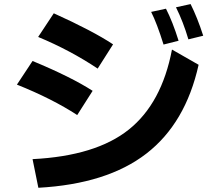

<svg xmlns="http://www.w3.org/2000/svg" viewBox="-20 -850 1040 936"><path d="M62.5 -437.5 138.7 -552.7Q327.1 -474.6 431.6 -407.2L356.4 -289.1Q235.4 -368.2 62.5 -437.5ZM138.7 -74.2Q447.3 -89.8 607.9 -218.3Q768.6 -346.7 818.4 -608.4L948.2 -534.2Q884.8 -249 693.4 -101.1Q502 46.9 167 65.4ZM166 -669.9 242.2 -785.2Q432.6 -699.2 531.2 -633.8L456.1 -515.6Q323.2 -604.5 166 -669.9ZM716.8 -792 789.1 -807.6Q821.3 -745.1 850.6 -651.4L777.3 -632.8Q745.1 -736.3 716.8 -792ZM837.9 -814.5 909.2 -830.1Q942.4 -763.7 970.7 -675.8L898.4 -658.2Q873 -744.1 837.9 -814.5Z"/></svg>

Font: GenEi M Gothic v2 Bold
Style: Regular
Weight: 700
Version: Version 2.0